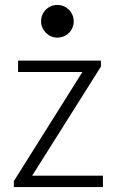

<svg xmlns="http://www.w3.org/2000/svg" viewBox="-20 -756 503 776"><path d="M278 -670C278 -706 249 -736 212 -736C175 -736 146 -707 146 -670C146 -634 176 -604 211 -604C248 -604 278 -632 278 -670ZM36 0H396V-46H110L388 -487V-511H53V-465H313L36 -24Z"/></svg>

Font: Chivo Light
Style: Regular
Weight: 300
Designer: Hector Gatti
Foundry: Omnibus-Type
Version: Version 1.003;PS 001.003;hotconv 1.0.70;makeotf.lib2.5.58329